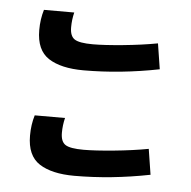

<svg xmlns="http://www.w3.org/2000/svg" viewBox="-40 -554 520 524"><g transform="rotate(5 220.0 -292.0)"><path d="M52 -458Q52 -488 60 -514H143Q138 -494 138 -473Q138 -449 151 -440.5Q164 -432 201 -432Q232 -432 283.5 -437Q335 -442 378 -450L389 -380Q283 -359 182 -359Q120 -359 86 -381Q52 -403 52 -458ZM52 -169Q52 -199 60 -225H143Q138 -205 138 -184Q138 -160 151 -151.5Q164 -143 201 -143Q232 -143 283.5 -148Q335 -153 378 -161L389 -91Q283 -70 182 -70Q120 -70 86 -92Q52 -114 52 -169Z"/></g></svg>

Font: FiraGO
Style: Regular
Weight: 400
Designer: bBox Type
Foundry: bBox Type GmbH
Version: Version 1.001;April 20, 2020;FontCreator 12.0.0.2555 64-bit